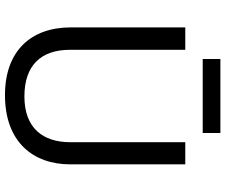

<svg xmlns="http://www.w3.org/2000/svg" viewBox="-87 -808 905 771"><g transform="rotate(90 365.5 -422.5)"><path d="M514 -855H217V-784H514ZM640 -252V-714H551V-252C551 -144 496 -68 367 -68C242 -68 180 -135 180 -251V-714H90V-254C90 -95 184 10 362 10C551 10 640 -104 640 -252Z"/></g></svg>

Font: Noto Sans Cypriot
Style: Regular
Weight: 400
Designer: Monotype Design Team
Foundry: Monotype Imaging Inc.
Version: Version 2.002